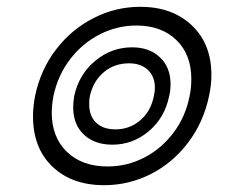

<svg xmlns="http://www.w3.org/2000/svg" viewBox="-20 -536 707 564"><path d="M77 -194Q77 -223 83 -254Q99 -331 144.5 -390.5Q190 -450 255 -483Q320 -516 392 -516Q486 -516 543.5 -461.5Q601 -407 601 -316Q601 -285 594 -254Q578 -177 532.5 -117Q487 -57 422.5 -24.5Q358 8 286 8Q191 8 134 -46.5Q77 -101 77 -194ZM537 -254Q542 -277 542 -304Q542 -376 498 -418.5Q454 -461 381 -461Q324 -461 273 -435Q222 -409 186 -362Q150 -315 137 -254Q132 -226 132 -205Q132 -133 176.5 -90Q221 -47 296 -47Q353 -47 403.5 -73Q454 -99 489.5 -146Q525 -193 537 -254ZM195 -221Q195 -236 198 -254Q212 -318 260 -357.5Q308 -397 368 -397Q419 -397 450 -367.5Q481 -338 481 -289Q481 -270 477 -254Q464 -190 417 -150.5Q370 -111 310 -111Q258 -111 226.5 -140.5Q195 -170 195 -221ZM432 -254Q435 -268 435 -278Q435 -311 414.5 -330.5Q394 -350 359 -350Q316 -350 285 -324Q254 -298 244 -254Q242 -246 242 -230Q242 -195 262.5 -175.5Q283 -156 319 -156Q361 -156 392 -182.5Q423 -209 432 -254Z"/></svg>

Font: Trirong
Style: Bold Italic
Weight: 700
Italic angle: -12°
Designer: Katatrad Team
Foundry: CadsonDemak
Version: Version 1.001